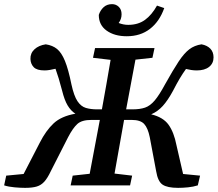

<svg xmlns="http://www.w3.org/2000/svg" viewBox="-34 -895 1051 927"><path d="M826 12Q774 12 751 -3.5Q728 -19 720 -68L689 -233Q680 -277 662 -296.5Q644 -316 602 -316H565L564 -310Q553 -247 541.5 -183.5Q530 -120 519 -57L604 -47L594 0H307L317 -47L399 -56L448 -316H407Q361 -316 339.5 -296.5Q318 -277 295 -233L211 -68Q196 -36 180.5 -18.5Q165 -1 143.5 5.5Q122 12 87 12Q65 12 36.5 9.5Q8 7 -14 0L-4 -47L80 -55L158 -206Q188 -265 225 -299.5Q262 -334 330 -346Q308 -360 292.5 -386Q277 -412 266 -457Q257 -491 249.5 -516Q242 -541 234 -563Q221 -560 207.5 -557.5Q194 -555 181 -555Q144 -555 129 -570.5Q114 -586 113 -610Q112 -638 132.5 -657Q153 -676 187 -681Q220 -676 241.5 -658.5Q263 -641 279.5 -601Q296 -561 311 -487Q323 -432 340 -406.5Q357 -381 380.5 -374Q404 -367 435 -367H458Q469 -427 479.5 -487Q490 -547 500 -606L415 -616L425 -663H712L702 -616L620 -607L575 -367H605Q642 -367 666.5 -375.5Q691 -384 713 -410Q735 -436 763 -488Q802 -558 828.5 -598Q855 -638 880 -657Q905 -676 939 -681Q966 -676 981.5 -660Q997 -644 997 -618Q997 -589 975.5 -572Q954 -555 916 -555Q903 -555 889.5 -557Q876 -559 864 -562Q848 -540 833.5 -515.5Q819 -491 801 -456Q776 -410 752 -383.5Q728 -357 696 -343Q754 -329 780 -292.5Q806 -256 818 -194L850 -55L932 -47L921 0Q899 7 873.5 9.5Q848 12 826 12ZM578 -720Q519 -720 481 -747Q443 -774 443 -823Q450 -845 466 -860Q482 -875 507 -875Q526 -875 539.5 -862Q553 -849 553 -826Q553 -803 539 -784Q562 -775 585 -775Q633 -775 666 -799Q699 -823 724 -868L759 -856Q736 -791 690 -755.5Q644 -720 578 -720Z"/></svg>

Font: Source Serif Pro SemiBold
Style: Italic
Weight: 600
Italic angle: -12°
Designer: Frank Grießhammer
Foundry: Adobe Systems Incorporated
Version: Version 3.001;hotconv 1.0.111;makeotfexe 2.5.65597